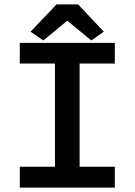

<svg xmlns="http://www.w3.org/2000/svg" viewBox="-20 -853 612 873"><path d="M230 -95V-564H70V-658H502V-564H342V-95H502V0H70V-95ZM286 -759 177 -669 119 -709 237 -833H335L452 -709L395 -669Z"/></svg>

Font: Codetta
Style: Bold
Weight: 700
Designer: Ulrich Proeller
Foundry: PROSA GmbH
Version: Version 2.00;September 29, 2018;FontCreator 11.5.0.2427 64-b